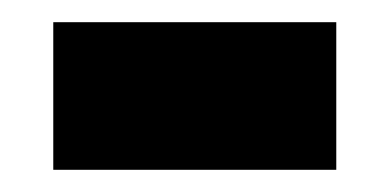

<svg xmlns="http://www.w3.org/2000/svg" viewBox="-20 -355 352 173"><path d="M28 -202V-335H283V-202Z"/></svg>

Font: Noto Sans Ethiopic ExtraCondensed ExtraBold
Style: Regular
Weight: 800
Width: 2
Designer: Monotype Design Team
Foundry: Monotype Imaging Inc.
Version: Version 2.102; ttfautohint (v1.8.4.7-5d5b)